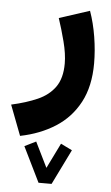

<svg xmlns="http://www.w3.org/2000/svg" viewBox="-86 -375 515 888"><g transform="rotate(5 171.0 69.5)"><path d="M127.4 475.6 47.4 312.5 100.1 286.6 157.7 403.8 215.3 286.6 268.1 312.5 188 475.6ZM23.4 267.1 -30.3 126.5Q38.6 111.3 90.6 88.4Q142.6 65.4 171.4 24.7Q200.2 -16.1 200.2 -84Q200.2 -128.9 185.3 -186.3Q170.4 -243.7 154.3 -291.5L295.4 -337.4Q314.9 -282.7 325.2 -219Q335.4 -155.3 335.4 -96.7Q335.4 9.8 295.9 84.2Q256.3 158.7 186 203.6Q115.7 248.5 23.4 267.1Z"/></g></svg>

Font: Vazirmatn RD UI FD Black
Style: Regular
Weight: 900
Designer: Saber Rastikerdar
Foundry: Saber Rastikerdar
Version: Version 33.003